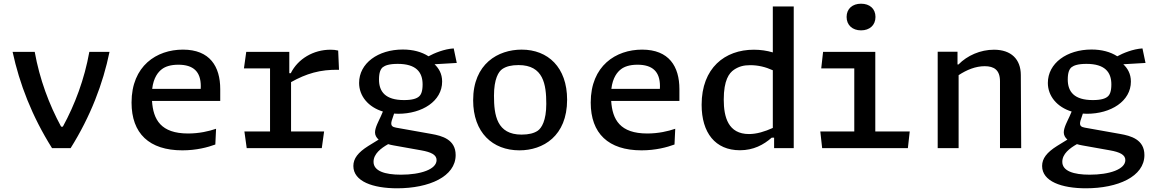

<svg xmlns="http://www.w3.org/2000/svg" viewBox="-20 -800 6240 1037"><path d="M167.5 -520H48C85.5 -347 152 -173.5 261 0H361.5C469 -171.5 536.5 -348.5 571.5 -520H462.5C436 -372 385 -236 319.5 -116H310C245 -236 194 -372 167.5 -520Z M854.5 -426.5C871.5 -439.5 899.5 -450.5 943 -450.5C1024.5 -450.5 1064.5 -413 1064.5 -334.5C1064.5 -329.5 1064.5 -324.5 1064 -320H802C809 -381.5 835 -412 854.5 -426.5ZM690.5 -246C690.5 -79.5 785.5 12 965 12C1041 12 1102.5 -4.5 1143 -19.5L1147 -104.5C1108 -91 1055.5 -79 996 -79C849 -79 807.5 -153.5 801 -255H1169.5V-318.5C1169.5 -441 1113.5 -532 968 -532C826.5 -532 690.5 -445 690.5 -246Z M1542.5 -520H1310L1297.5 -430.5H1438.5V-90H1300L1312.5 0H1718L1730.5 -90H1552V-356.5C1633.5 -402 1709 -425.5 1811 -423L1806.5 -527C1792.5 -530.5 1779 -531.5 1764.5 -531.5C1673.5 -531.5 1589 -482.5 1550.5 -404.5H1542.5Z M2130.5 -185.5C2260 -185.5 2368 -253.5 2368 -359.5C2368 -402.5 2349.5 -431.5 2327 -453L2447 -460L2430.5 -538.5C2379.5 -535.5 2325.5 -513 2294.5 -496C2257 -520 2210.5 -532.5 2155.5 -532.5C2022 -532.5 1919.5 -458.5 1919.5 -352C1919.5 -281 1969.5 -221.5 2048 -197.5L2037 -172C2026 -147.5 2005.5 -111.5 2005.5 -85C2005.5 -70 2012.5 -57 2025 -46L1969 -11.5C1913.5 23.5 1888.5 56 1888.5 96.5C1888.5 180 1994.5 217 2125 217C2297 217 2441 154 2441 37.5C2441 -47 2367 -66.5 2310.5 -76.5L2119.5 -110.5C2100 -114 2088 -120 2095.5 -147.5L2108.5 -186.5C2115.5 -186 2123 -185.5 2130.5 -185.5ZM1997.5 74C1997.5 31 2037.5 0.5 2076.5 -21.5C2086 -18.5 2095.5 -16.5 2106.5 -14.5L2255 12C2308.5 21.5 2338 36 2338 64.5C2338 114.5 2252.5 143.5 2145.5 143.5C2058 143.5 1997.5 123.5 1997.5 74ZM2027 -370.5C2027 -408.5 2035.5 -427 2047.5 -437C2060 -446.5 2082 -455 2128 -455C2227.5 -455 2262.5 -410.5 2262.5 -344C2262.5 -306 2254 -287.5 2242 -278C2230 -268 2208 -259.5 2162 -259.5C2062 -259.5 2027 -304.5 2027 -370.5Z M2785.5 12C2913 12 3043 -64.5 3043 -261.5C3043 -436.5 2939.5 -532 2797.5 -532C2670.5 -532 2535.5 -456 2535.5 -258.5C2535.5 -84 2640.5 12 2785.5 12ZM2648 -283C2648 -374 2672.5 -413.5 2693.5 -427.5C2714.5 -441.5 2741.5 -448.5 2781 -448.5C2915 -448.5 2930.5 -344 2930.5 -239C2930.5 -148 2905 -108.5 2884.5 -94C2864.5 -80.5 2836.5 -73 2797 -73C2663.5 -73 2648 -177.5 2648 -283Z M3334.5 -426.5C3351.5 -439.5 3379.5 -450.5 3423 -450.5C3504.5 -450.5 3544.5 -413 3544.5 -334.5C3544.5 -329.5 3544.5 -324.5 3544 -320H3282C3289 -381.5 3315 -412 3334.5 -426.5ZM3170.5 -246C3170.5 -79.5 3265.5 12 3445 12C3521 12 3582.5 -4.5 3623 -19.5L3627 -104.5C3588 -91 3535.5 -79 3476 -79C3329 -79 3287.5 -153.5 3281 -255H3649.5V-318.5C3649.5 -441 3593.5 -532 3448 -532C3306.5 -532 3170.5 -445 3170.5 -246Z M3769.5 -234C3769.5 -83 3843 11.5 3976.5 11.5C4049.5 11.5 4104.5 -18 4148 -56.5H4161V0H4267V-765H4154V-517C4121.5 -526.5 4087.5 -531.5 4051.5 -531.5C3895 -531.5 3769.5 -433 3769.5 -234ZM3889 -262C3889 -367.5 3918 -405.5 3944.5 -423.5C3971.5 -441.5 3997.5 -448 4032 -448C4074.5 -448 4114.5 -438.5 4154 -420.5V-109C4111 -89.5 4067 -76 4025.5 -76C3913 -76 3889 -167.5 3889 -262Z M4425.5 -520 4415.5 -430.5H4594V-90H4410.5L4420.5 0H4883.5L4893.5 -90H4707.5V-520ZM4552.5 -708.5C4552.5 -664 4584.5 -636 4630.5 -636C4677 -636 4708.5 -664 4708.5 -708.5C4708.5 -753 4677 -780 4630.5 -780C4584.5 -780 4552.5 -753 4552.5 -708.5Z M5495.5 0 5493.5 -395.5C5493 -480 5441.5 -531.5 5348.5 -531.5C5275 -531.5 5204 -500 5157 -452H5151.5V-520.5H5044.5V0H5157.5V-394C5201.5 -423 5249.5 -442.5 5298.5 -442.5C5349 -442.5 5381 -422 5381 -361V0Z M5850.5 -185.5C5980 -185.5 6088 -253.5 6088 -359.5C6088 -402.5 6069.5 -431.5 6047 -453L6167 -460L6150.5 -538.5C6099.5 -535.5 6045.5 -513 6014.5 -496C5977 -520 5930.5 -532.5 5875.5 -532.5C5742 -532.5 5639.5 -458.5 5639.5 -352C5639.5 -281 5689.5 -221.5 5768 -197.5L5757 -172C5746 -147.5 5725.5 -111.5 5725.5 -85C5725.5 -70 5732.5 -57 5745 -46L5689 -11.5C5633.5 23.5 5608.5 56 5608.5 96.5C5608.5 180 5714.5 217 5845 217C6017 217 6161 154 6161 37.5C6161 -47 6087 -66.5 6030.5 -76.5L5839.5 -110.5C5820 -114 5808 -120 5815.5 -147.5L5828.5 -186.5C5835.5 -186 5843 -185.5 5850.5 -185.5ZM5717.5 74C5717.5 31 5757.5 0.5 5796.5 -21.5C5806 -18.5 5815.5 -16.5 5826.5 -14.5L5975 12C6028.5 21.5 6058 36 6058 64.5C6058 114.5 5972.5 143.5 5865.5 143.5C5778 143.5 5717.5 123.5 5717.5 74ZM5747 -370.5C5747 -408.5 5755.5 -427 5767.5 -437C5780 -446.5 5802 -455 5848 -455C5947.5 -455 5982.5 -410.5 5982.5 -344C5982.5 -306 5974 -287.5 5962 -278C5950 -268 5928 -259.5 5882 -259.5C5782 -259.5 5747 -304.5 5747 -370.5Z"/></svg>

Font: Monaspace Argon Medium
Style: Regular
Weight: 500
Designer: Riley Cran & the Lettermatic Team
Foundry: Lettermatic
Version: Version 1.000 (Monaspace Argon)